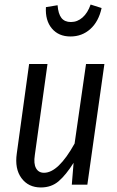

<svg xmlns="http://www.w3.org/2000/svg" viewBox="-20 -805 512 837"><path d="M287.1 -646Q235.4 -646 206.1 -680.9Q176.8 -715.8 180.2 -773.9L231 -782.2Q233.9 -744.6 247.8 -726.8Q261.7 -709 289.1 -709Q317.4 -709 339.8 -728.8Q362.3 -748.5 375 -785.2L422.9 -770Q410.2 -711.4 374 -678.7Q337.9 -646 287.1 -646ZM158.2 12.2Q103.5 12.2 73.5 -28.6Q43.5 -69.3 53.2 -136.2L106.9 -525.9H187L131.8 -128.9Q126 -91.8 137 -71.8Q147.9 -51.8 171.9 -51.8Q234.4 -51.8 305.2 -179.2L355 -525.9H435.1L360.8 0H293L300.8 -95.2Q267.6 -42.5 235.8 -15.1Q204.1 12.2 158.2 12.2Z"/></svg>

Font: Fira Sans Compressed Book
Style: Italic
Weight: 350
Width: 3
Italic angle: -8°
Designer: Carrois Corporate & Edenspiekermann AG
Foundry: Carrois Corporate GbR & Edenspiekermann AG
Version: Version 4.203;PS 004.203;hotconv 1.0.88;makeotf.lib2.5.64775